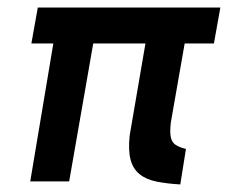

<svg xmlns="http://www.w3.org/2000/svg" viewBox="-20 -480 603 508"><path d="M132 -430 60 0H163L238 -430ZM80 -460 63 -365H546L563 -460ZM376 -430 323 -121Q319 -82 325.5 -57.5Q332 -33 349.5 -19Q367 -5 394.5 0.5Q422 6 457 8L472 -86Q455 -90 445 -96.5Q435 -103 432 -116.5Q429 -130 432 -156L480 -430Z"/></svg>

Font: Jost Medium
Style: Italic
Weight: 500
Italic angle: -5°
Version: Version 3.710